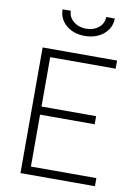

<svg xmlns="http://www.w3.org/2000/svg" viewBox="-99 -985 751 1049"><g transform="rotate(10 276.5 -460.5)"><path d="M90 0ZM140 -652V-378H443V-333H140V-45H503V0H90V-697H503V-652ZM161 -921H207Q207 -886 236 -862.5Q265 -839 306 -839Q347 -839 375 -862Q403 -885 403 -921H451Q450 -867 408.5 -833Q367 -799 305 -799Q243 -799 202.5 -833Q162 -867 161 -921Z"/></g></svg>

Font: Cairo Light
Style: Regular
Weight: 300
Designer: Mohamed Gaber, the designers of Titillium
Foundry: Kief Type Foundry
Version: Version 2.009; ttfautohint (v1.5.33-1714) -l 8 -r 50 -G 200 